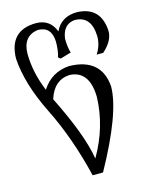

<svg xmlns="http://www.w3.org/2000/svg" viewBox="-132 -795 858 1082"><g transform="rotate(-15 296.5 -253.5)"><path d="M310.5 114.3Q403.8 -45.9 408.7 -220.2Q405.3 -373 291 -377.9Q199.7 -372.6 167.5 -269.5Q287.6 -28.8 310.5 114.3ZM332 201.7H271.5Q215.8 -29.3 125 -211.4Q34.2 -393.6 24.4 -544.9Q27.8 -707.5 183.1 -709Q265.6 -709 294.9 -631.3Q331.1 -709 424.8 -709Q561.5 -703.1 568.4 -560.1Q568.4 -502.9 507.3 -449.2H469.2Q499.5 -495.1 499.5 -548.3Q496.1 -669.4 398.4 -669.4Q330.6 -662.6 320.3 -581.5Q320.3 -531.7 331.1 -498.5L267.6 -480L254.9 -490.2Q266.6 -527.8 266.6 -579.6Q263.7 -668.5 184.1 -669.4Q95.2 -656.7 93.8 -553.7Q95.2 -443.4 141.6 -332Q197.8 -420.4 302.7 -427.2Q488.3 -422.9 501.5 -255.9Q501.5 -104 332 201.7Z"/></g></svg>

Font: Almanac
Style: Regular
Weight: 400
Designer: Eden's Almanac
Version: Version 3.501;March 28, 2021;FontCreator 13.0.0.2683 64-bit